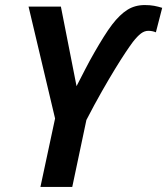

<svg xmlns="http://www.w3.org/2000/svg" viewBox="-20 -740 662 760"><path d="M140 0 198 -271 93 -714H221L283 -399Q300 -432 317.5 -466Q335 -500 354 -533Q373 -566 390.5 -594Q408 -622 424 -643Q454 -682 484 -701Q514 -720 553 -720Q574 -720 590 -717Q606 -714 622 -709L597 -612Q593 -614 585 -616Q577 -618 567 -618Q552 -618 538 -607.5Q524 -597 506 -574Q494 -558 476 -531Q458 -504 434.5 -465.5Q411 -427 382.5 -377Q354 -327 322 -265L266 0Z"/></svg>

Font: Noto Sans Display SemiBold
Style: Italic
Weight: 600
Italic angle: -12°
Designer: Monotype Design Team
Foundry: Monotype Imaging Inc.
Version: Version 2.003